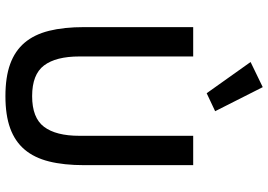

<svg xmlns="http://www.w3.org/2000/svg" viewBox="-164 -838 1013 726"><g transform="rotate(90 343.0 -474.5)"><path d="M193 -698V-268Q193 -179 227 -134Q261 -89 343 -89Q425 -89 459 -134Q493 -179 493 -268V-698H604V-286Q604 -209 590 -153Q576 -97 545 -60.5Q514 -24 464.5 -6Q415 12 343 12Q271 12 221.5 -6Q172 -24 141 -60.5Q110 -97 96 -153Q82 -209 82 -286V-698ZM214 -915 309 -961 400 -781 332 -749Z"/></g></svg>

Font: IBM Plex Thai Medium
Style: Regular
Weight: 500
Designer: Mike Abbink, Paul van der Laan, Pieter van Rosmalen, Ben Mitchell, Mark Frömberg
Foundry: Bold Monday
Version: Version 1.0